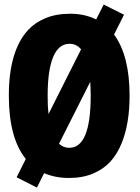

<svg xmlns="http://www.w3.org/2000/svg" viewBox="-20 -786 625 858"><path d="M559.1 -357.9Q559.1 -232.9 523.4 -145.5Q503.9 -97.7 473.6 -64.2Q443.4 -30.8 396.5 -10.7Q349.6 9.3 288.3 9.3Q227.1 9.3 177.2 -12.2L145 52.2L54.2 6.3L95.2 -75.7Q19.5 -169.4 19.5 -358.9Q19.5 -558.1 105.5 -651.9Q136.2 -685.1 183.3 -704.8Q230.5 -724.6 294.2 -724.6Q357.9 -724.6 409.7 -699.2L443.4 -765.6L534.2 -720.2L489.7 -631.8Q559.1 -537.1 559.1 -357.9ZM290.5 -590.3Q242.2 -590.3 217.5 -531.2Q192.9 -472.2 192.9 -357.9Q192.9 -309.1 196.8 -276.4L342.3 -565.4Q321.8 -590.3 290.5 -590.3ZM289.6 -125.5Q385.3 -125.5 385.3 -357.9Q385.3 -381.3 383.3 -420.4L243.7 -143.6Q263.2 -125.5 289.6 -125.5Z"/></svg>

Font: Open Sans Hebrew Condensed Extra Bold
Style: Regular
Weight: 800
Width: 3
Foundry: Ascender Corporation, Yanek Iontef
Version: Version 2.001;PS 002.001;hotconv 1.0.70;makeotf.lib2.5.58329